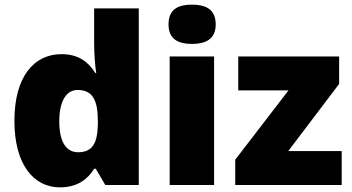

<svg xmlns="http://www.w3.org/2000/svg" viewBox="-20 -796 1515 826"><path d="M238 10C314 10 358 -26 385 -70H392L433 0H577V-760H385V-612C385 -565 389 -510 394 -482H390C361 -528 319 -563 245 -563C125 -563 42 -465 42 -276C42 -89 124 10 238 10ZM316 -141C268 -141 235 -181 235 -273C235 -366 268 -409 314 -409C381 -409 401 -361 401 -274V-259C399 -179 377 -141 316 -141Z M806 -776C750 -776 705 -759 705 -691C705 -625 750 -607 806 -607C861 -607 908 -625 908 -691C908 -759 861 -776 806 -776ZM901 -553H710V0H901Z M1450 0V-146H1220L1439 -435V-553H1005V-407H1221L992 -109V0Z"/></svg>

Font: Noto Sans Myanmar UI Black
Style: Regular
Weight: 900
Designer: Monotype Design Team
Foundry: Monotype Imaging Inc.
Version: Version 2.103